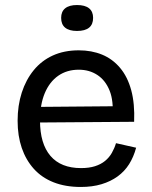

<svg xmlns="http://www.w3.org/2000/svg" viewBox="-20 -730 603 763"><path d="M301 13Q240 13 193 -5.5Q146 -24 114.5 -59Q83 -94 66.5 -142Q50 -190 50 -250Q50 -311 66.5 -362Q83 -413 114 -451Q145 -489 190 -509.5Q235 -530 293 -530Q344 -530 385.5 -513Q427 -496 457 -460.5Q487 -425 501.5 -371.5Q516 -318 513 -246L108 -243V-305L458 -308L427 -266Q432 -329 415.5 -370Q399 -411 367 -432Q335 -453 293 -453Q246 -453 211.5 -429Q177 -405 158 -360Q139 -315 139 -251Q139 -159 180.5 -110.5Q222 -62 302 -62Q334 -62 357.5 -69.5Q381 -77 397.5 -90.5Q414 -104 424.5 -122.5Q435 -141 441 -161L521 -143Q511 -106 493 -77.5Q475 -49 447.5 -29Q420 -9 383.5 2Q347 13 301 13ZM286 -607Q255 -607 239 -620Q223 -633 223 -659Q223 -684 239 -697Q255 -710 286 -710Q318 -710 334 -697Q350 -684 350 -659Q350 -633 334 -620Q318 -607 286 -607Z"/></svg>

Font: Bricolage Grotesque 16pt
Style: Regular
Weight: 400
Version: Version 1.001;gftools[0.9.33.dev8+g029e19f]